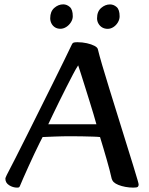

<svg xmlns="http://www.w3.org/2000/svg" viewBox="-20 -845 683 878"><path d="M58.8 13Q38.9 13 21.8 2Q4.6 -9 4.6 -27.6Q4.6 -30.8 6.5 -34.8Q8.3 -38.8 10.9 -44.8Q25.1 -71.8 49.4 -119.5Q73.6 -167.1 103.2 -226.3Q132.8 -285.6 164.1 -348.4Q195.4 -411.1 224.1 -468.9Q252.7 -526.6 274.8 -571.7Q296.8 -616.8 307.7 -639.8Q310.6 -647.2 315.3 -649.6Q320 -652 333.9 -652Q356.7 -652 377.5 -647.3Q398.2 -642.6 412 -635.4Q425.8 -628.1 427.5 -619.8Q433.4 -594.7 447.3 -547.3Q461.2 -499.9 479.8 -439.9Q498.3 -379.8 518.4 -315.6Q538.4 -251.4 556.8 -192Q575.2 -132.6 589.4 -87.1Q603.6 -41.6 609.7 -19.6Q612 -10.7 613 -7.1Q614 -3.6 614 -0.9Q614 5.9 610 9.5Q606 13 589.7 13Q571.7 13 553.9 9.7Q536.2 6.5 521.9 0.8Q507.6 -4.9 499.9 -12.3Q496.6 -15.5 493.7 -20.7Q490.7 -26 488.7 -36.2Q486.3 -47.2 481 -68.1Q475.7 -88.9 468.2 -114.6Q460.7 -140.4 452.8 -167.4Q444.9 -194.5 437.4 -218.3Q425.8 -219.7 403.9 -220.3Q381.9 -221 355.8 -221.5Q329.6 -222 304.2 -222Q266.7 -222 230.7 -220.6Q194.8 -219.3 174.8 -218.3Q171.4 -212.2 161 -191.2Q150.6 -170.2 137.2 -142Q123.8 -113.7 110.6 -84.4Q97.4 -55 86.8 -31.2Q76.2 -7.4 71.9 3.7Q70.2 8.4 67.9 10.7Q65.6 13 58.8 13ZM200.7 -276.7H420.9Q416.2 -294.4 407.6 -322.9Q399 -351.4 388.7 -384.6Q378.4 -417.8 368.3 -449.8Q358.1 -481.8 350 -507.8Q341.9 -533.8 337.5 -546.2Q327.7 -531.7 313.8 -505Q299.8 -478.2 283.4 -446Q267.1 -413.7 250.8 -380.7Q234.5 -347.6 221.4 -320.3Q208.3 -292.9 200.7 -276.7ZM472.6 -713.1Q458.6 -713.1 447.7 -719.3Q436.8 -725.6 430.3 -736.9Q423.8 -748.1 423.8 -761.3Q423.8 -792.2 442.4 -808.5Q461 -824.8 483.2 -824.8Q499.8 -824.8 513.4 -812.8Q527 -800.8 527 -770.2Q527 -756.2 519.1 -742.7Q511.1 -729.2 498.5 -721.1Q486 -713.1 472.6 -713.1ZM256.2 -713.4Q242.5 -713.4 232.1 -719.6Q221.6 -725.9 215.6 -737.2Q209.6 -748.4 209.6 -761.6Q209.6 -792.5 228.2 -808.8Q246.8 -825.1 269 -825.1Q285.6 -825.1 299.2 -813.1Q312.8 -801.1 312.8 -770.5Q312.8 -756.5 304.2 -743Q295.6 -729.5 282.6 -721.4Q269.6 -713.4 256.2 -713.4Z"/></svg>

Font: Briem Hand Thin
Style: Regular
Weight: 100
Designer: Gunnlaugur SE Briem, Eben Sorkin
Foundry: Sorkin Type Co.
Version: Version 1.003